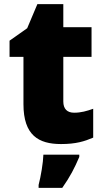

<svg xmlns="http://www.w3.org/2000/svg" viewBox="-20 -684 500 925"><path d="M337 -141C304 -141 285 -159 285 -195V-410H421V-553H285V-664H160L111 -548L26 -488V-410H93V-182C93 -32 166 10 274 10C346 10 387 -3 429 -21V-160C398 -149 371 -141 337 -141ZM362 72V61H189C188 99 177 165 166 207V221H280C318 167 339 126 362 72Z"/></svg>

Font: Noto Sans Sinhala Black
Style: Regular
Weight: 900
Designer: Jelle Bosma - Monotype Design Team
Foundry: Monotype Imaging Inc.
Version: Version 2.006